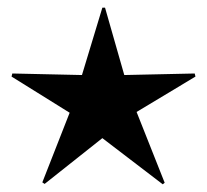

<svg xmlns="http://www.w3.org/2000/svg" viewBox="-20 -478 538 499"><path d="M403 1 246 -119 96 0 90 -4 161 -185 10 -279 12 -287 193 -283 246 -458H253L303 -283L486 -287L488 -279L335 -187L408 -3Z"/></svg>

Font: Noto IKEA Arabic
Style: Regular
Weight: 400
Designer: Monotype Design Team
Foundry: Monotype Imaging Inc.
Version: Version 1.200